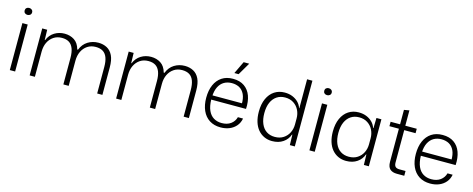

<svg xmlns="http://www.w3.org/2000/svg" viewBox="-35 -1389 5069 2057"><g transform="rotate(15 2499.5 -360.5)"><path d="M81 0V-521H140V0ZM110 -620Q92 -620 80.5 -630.5Q69 -641 69 -658Q69 -676 80.5 -686.5Q92 -697 110 -697Q128 -697 140 -686.5Q152 -676 152 -658Q152 -641 140 -630.5Q128 -620 110 -620Z M301 0V-521H356L359 -408H363Q388 -468 438 -498.5Q488 -529 549 -529Q610 -529 656.5 -499Q703 -469 722 -400H730Q755 -464 807 -496.5Q859 -529 924 -529Q977 -529 1019 -506.5Q1061 -484 1084.5 -435Q1108 -386 1108 -305V0H1050V-294Q1050 -357 1034.5 -398Q1019 -439 987.5 -458.5Q956 -478 907 -478Q855 -478 816 -452Q777 -426 755.5 -381.5Q734 -337 734 -279V0H675V-294Q675 -357 659 -398Q643 -439 612 -458.5Q581 -478 533 -478Q480 -478 441 -452Q402 -426 380.5 -381.5Q359 -337 359 -279V0Z M1260 0V-521H1315L1318 -408H1322Q1347 -468 1397 -498.5Q1447 -529 1508 -529Q1569 -529 1615.5 -499Q1662 -469 1681 -400H1689Q1714 -464 1766 -496.5Q1818 -529 1883 -529Q1936 -529 1978 -506.5Q2020 -484 2043.5 -435Q2067 -386 2067 -305V0H2009V-294Q2009 -357 1993.5 -398Q1978 -439 1946.5 -458.5Q1915 -478 1866 -478Q1814 -478 1775 -452Q1736 -426 1714.5 -381.5Q1693 -337 1693 -279V0H1634V-294Q1634 -357 1618 -398Q1602 -439 1571 -458.5Q1540 -478 1492 -478Q1439 -478 1400 -452Q1361 -426 1339.5 -381.5Q1318 -337 1318 -279V0Z M2419 9Q2347 9 2295.5 -24Q2244 -57 2217 -117.5Q2190 -178 2190 -259Q2190 -341 2216.5 -401.5Q2243 -462 2293.5 -495.5Q2344 -529 2417 -529Q2493 -529 2543 -494Q2593 -459 2615.5 -397Q2638 -335 2633 -253H2247Q2249 -181 2270 -133.5Q2291 -86 2329.5 -62.5Q2368 -39 2419 -39Q2480 -39 2519.5 -68Q2559 -97 2572 -145H2629Q2620 -96 2590.5 -61.5Q2561 -27 2517 -9Q2473 9 2419 9ZM2248 -289 2241 -300H2583L2576 -287Q2577 -356 2557 -398.5Q2537 -441 2501 -461Q2465 -481 2417 -481Q2368 -481 2331 -459.5Q2294 -438 2272.5 -395.5Q2251 -353 2248 -289ZM2413 -592 2479 -730H2541L2460 -592Z M2990 8Q2942 8 2902 -10.5Q2862 -29 2833 -63.5Q2804 -98 2788.5 -148Q2773 -198 2773 -261Q2773 -345 2800.5 -405.5Q2828 -466 2877 -498Q2926 -530 2990 -530Q3038 -530 3076 -514.5Q3114 -499 3141 -472Q3168 -445 3180 -408H3183V-729H3242V0H3187L3184 -115H3180Q3161 -60 3111.5 -26Q3062 8 2990 8ZM3007 -43Q3063 -43 3102.5 -69Q3142 -95 3162.5 -137Q3183 -179 3183 -228V-295Q3183 -344 3162.5 -386Q3142 -428 3102.5 -454Q3063 -480 3008 -480Q2955 -480 2916 -454Q2877 -428 2855.5 -379.5Q2834 -331 2834 -261Q2834 -193 2855 -143.5Q2876 -94 2915 -68.5Q2954 -43 3007 -43Z M3404 0V-521H3463V0ZM3433 -620Q3415 -620 3403.5 -630.5Q3392 -641 3392 -658Q3392 -676 3403.5 -686.5Q3415 -697 3433 -697Q3451 -697 3463 -686.5Q3475 -676 3475 -658Q3475 -641 3463 -630.5Q3451 -620 3433 -620Z M3811 8Q3763 8 3723 -10.5Q3683 -29 3654 -63.5Q3625 -98 3609.5 -148Q3594 -198 3594 -261Q3594 -345 3621.5 -405.5Q3649 -466 3698 -498Q3747 -530 3811 -530Q3859 -530 3897 -514.5Q3935 -499 3962 -472Q3989 -445 4001 -408H4005L4008 -521H4063V0H4008L4005 -115H4001Q3982 -60 3932.5 -26Q3883 8 3811 8ZM3828 -43Q3884 -43 3923.5 -69Q3963 -95 3983.5 -137Q4004 -179 4004 -228V-295Q4004 -344 3983.5 -386Q3963 -428 3923.5 -454Q3884 -480 3829 -480Q3776 -480 3737 -454Q3698 -428 3676.5 -379.5Q3655 -331 3655 -261Q3655 -193 3676 -143.5Q3697 -94 3736 -68.5Q3775 -43 3828 -43Z M4374 0Q4324 0 4297 -24.5Q4270 -49 4270 -105V-472H4165V-521H4270V-681L4328 -691V-521H4455V-472H4329V-113Q4329 -81 4343.5 -67Q4358 -53 4388 -53H4456V0Z M4744 9Q4672 9 4620.5 -24Q4569 -57 4542 -117.5Q4515 -178 4515 -259Q4515 -341 4541.5 -401.5Q4568 -462 4618.5 -495.5Q4669 -529 4742 -529Q4818 -529 4868 -494Q4918 -459 4940.5 -397Q4963 -335 4958 -253H4572Q4574 -181 4595 -133.5Q4616 -86 4654.5 -62.5Q4693 -39 4744 -39Q4805 -39 4844.5 -68Q4884 -97 4897 -145H4954Q4945 -96 4915.5 -61.5Q4886 -27 4842 -9Q4798 9 4744 9ZM4573 -289 4566 -300H4908L4901 -287Q4902 -356 4882 -398.5Q4862 -441 4826 -461Q4790 -481 4742 -481Q4693 -481 4656 -459.5Q4619 -438 4597.5 -395.5Q4576 -353 4573 -289Z"/></g></svg>

Font: Mona Sans Light
Style: Regular
Weight: 300
Designer: Deni Anggara
Foundry: GitHub
Version: Version 2.000